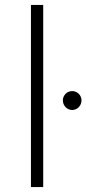

<svg xmlns="http://www.w3.org/2000/svg" viewBox="-20 -762 352 782"><path d="M106 0H156V-742H106ZM274 -314C295 -314 312 -332 312 -353C312 -374 295 -391 274 -391C253 -391 236 -374 236 -353C236 -332 253 -314 274 -314Z"/></svg>

Font: Chess Sans Light
Style: Regular
Weight: 300
Designer: Wolf Bōese
Foundry: Wolf Bōese
Version: Version 7.223;Glyphs 3.3 (3306)